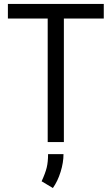

<svg xmlns="http://www.w3.org/2000/svg" viewBox="-20 -720 564 973"><path d="M221.7 -626H20V-700.2H505.9V-626H303.7V0H221.7ZM190.9 198.7Q210 157.2 216.8 128.9Q223.6 100.6 223.6 61H301.8Q301.8 104 287.1 151.1Q272.5 198.2 248 232.9Z"/></svg>

Font: Selawik
Style: Regular
Weight: 400
Designer: Aaron Bell
Foundry: Microsoft Corporation
Version: Version 1.01